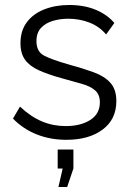

<svg xmlns="http://www.w3.org/2000/svg" viewBox="-20 -550 523 769"><path d="M246 10Q182 10 127.5 -11.5Q73 -33 32 -75L60 -123Q104 -82 148.5 -63.5Q193 -45 243 -45Q303 -45 341.5 -69.5Q380 -94 380 -140Q380 -171 361.5 -187.5Q343 -204 308.5 -214Q274 -224 226 -237Q172 -252 135.5 -268.5Q99 -285 80.5 -310.5Q62 -336 62 -377Q62 -427 87.5 -461Q113 -495 157.5 -512.5Q202 -530 257 -530Q317 -530 363 -511Q409 -492 438 -458L405 -412Q378 -444 338.5 -459.5Q299 -475 253 -475Q221 -475 192 -466.5Q163 -458 144.5 -438.5Q126 -419 126 -385Q126 -343 157 -327Q188 -311 251 -293Q310 -277 354 -261Q398 -245 422 -218.5Q446 -192 446 -145Q446 -72 391 -31Q336 10 246 10ZM214 199 231 125H211V49H274V125L249 199Z"/></svg>

Font: Raleway
Style: Regular
Weight: 400
Designer: Matt McInerney, Pablo Impallari, Rodrigo Fuenzalida
Foundry: Matt McInerney, Pablo Impallari, Rodrigo Fuenzalida
Version: Version 4.101;RELEASE